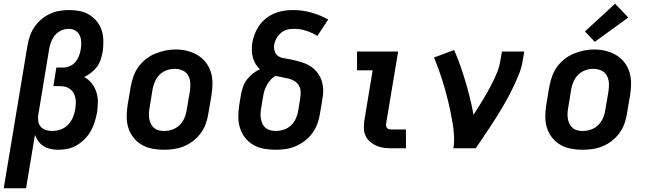

<svg xmlns="http://www.w3.org/2000/svg" viewBox="-25 -797 3495 1032"><path d="M-5 215 122 -548Q126 -574 134.5 -600Q143 -626 158.5 -649.5Q174 -673 195.5 -691.5Q217 -710 242 -722Q267 -734 294 -738.5Q321 -743 347 -743Q376 -743 404 -737.5Q432 -732 455.5 -717.5Q479 -703 496 -681.5Q513 -660 521.5 -633.5Q530 -607 530.5 -577.5Q531 -548 527 -519Q523 -498 516.5 -477.5Q510 -457 497 -439Q484 -421 466 -407Q448 -393 428 -383Q451 -370 467.5 -349.5Q484 -329 492.5 -303.5Q501 -278 501 -250Q501 -222 497 -194Q492 -168 484.5 -143Q477 -118 464 -94.5Q451 -71 431.5 -51Q412 -31 389 -17Q366 -3 340 2.5Q314 8 288 8Q288 8 288 8Q288 8 288 8Q267 8 246.5 3.5Q226 -1 209.5 -11.5Q193 -22 181 -38Q169 -54 163 -73L115 215ZM255 -93Q278 -93 301 -101Q324 -109 341 -127Q358 -145 367 -167Q376 -189 380 -212Q382 -227 382.5 -242Q383 -257 380 -271Q377 -285 370.5 -297Q364 -309 353 -317.5Q342 -326 328 -330Q314 -334 299 -334H262L278 -434H316Q333 -434 351 -442Q369 -450 381 -464.5Q393 -479 399.5 -496.5Q406 -514 409 -531Q412 -550 411.5 -570Q411 -590 403.5 -606.5Q396 -623 380 -632.5Q364 -642 345 -642Q345 -642 345 -642Q345 -642 345 -642Q324 -642 304 -633Q284 -624 270.5 -607.5Q257 -591 249.5 -571.5Q242 -552 239 -532L181 -181Q178 -164 180.5 -146.5Q183 -129 193.5 -116.5Q204 -104 220.5 -98.5Q237 -93 255 -93Z M855 8Q824 8 793 2Q762 -4 736.5 -19Q711 -34 692.5 -57.5Q674 -81 665 -109.5Q656 -138 656 -169.5Q656 -201 661 -233L678 -333Q683 -360 692.5 -387Q702 -414 719 -437.5Q736 -461 759.5 -479.5Q783 -498 810 -509Q837 -520 864 -525.5Q891 -531 919 -531Q951 -531 981 -523.5Q1011 -516 1036.5 -501Q1062 -486 1080.5 -462.5Q1099 -439 1108 -410.5Q1117 -382 1117 -350.5Q1117 -319 1112 -287L1095 -187Q1091 -160 1081.5 -133Q1072 -106 1055 -82.5Q1038 -59 1014.5 -40.5Q991 -22 964.5 -11Q938 0 910 4Q882 8 855 8ZM857 -93Q879 -93 901 -100.5Q923 -108 939.5 -124Q956 -140 965.5 -161Q975 -182 978 -203L995 -303Q999 -326 998 -348.5Q997 -371 987 -390Q977 -409 957 -418Q937 -427 914 -427Q893 -427 871.5 -419.5Q850 -412 833.5 -396Q817 -380 808 -359Q799 -338 795 -317L779 -217Q776 -202 775.5 -187Q775 -172 777.5 -157.5Q780 -143 786.5 -130.5Q793 -118 803.5 -109Q814 -100 828 -96.5Q842 -93 857 -93Z M1456 8Q1425 8 1394 2.5Q1363 -3 1337 -18Q1311 -33 1292.5 -56.5Q1274 -80 1265 -109Q1256 -138 1256 -169.5Q1256 -201 1261 -233L1271 -293Q1275 -314 1282.5 -334Q1290 -354 1303.5 -371Q1317 -388 1334.5 -402Q1352 -416 1372 -425Q1358 -437 1348.5 -453.5Q1339 -470 1334 -488.5Q1329 -507 1328.5 -526.5Q1328 -546 1331 -566Q1335 -591 1344.5 -615Q1354 -639 1369 -660.5Q1384 -682 1405 -698.5Q1426 -715 1450 -725Q1474 -735 1499 -739Q1524 -743 1549 -743Q1600 -743 1648.5 -729.5Q1697 -716 1739 -692L1681 -604Q1653 -621 1621.5 -631.5Q1590 -642 1556 -642Q1543 -642 1531 -640.5Q1519 -639 1507.5 -634Q1496 -629 1486 -621Q1476 -613 1468.5 -602.5Q1461 -592 1456 -580.5Q1451 -569 1449 -557Q1446 -540 1451 -523Q1456 -506 1469 -496.5Q1482 -487 1499 -484.5Q1516 -482 1533 -478.5Q1550 -475 1566 -471Q1582 -467 1598 -462Q1614 -457 1629 -449.5Q1644 -442 1656.5 -432Q1669 -422 1679 -409Q1689 -396 1696.5 -381.5Q1704 -367 1707.5 -350.5Q1711 -334 1712 -317Q1713 -300 1710.5 -282.5Q1708 -265 1705 -247L1695 -187Q1691 -160 1681.5 -133.5Q1672 -107 1655 -83Q1638 -59 1614.5 -41Q1591 -23 1565 -11.5Q1539 0 1511 4Q1483 8 1456 8ZM1456 -93Q1478 -93 1500 -100Q1522 -107 1539 -123Q1556 -139 1565.5 -160.5Q1575 -182 1578 -203L1588 -264Q1591 -282 1591 -301Q1591 -320 1582.5 -335.5Q1574 -351 1559 -360.5Q1544 -370 1526.5 -374.5Q1509 -379 1491 -382Q1473 -385 1455 -389Q1440 -380 1428.5 -367Q1417 -354 1409 -339Q1401 -324 1396 -308.5Q1391 -293 1389 -277L1379 -217Q1376 -202 1375.5 -187Q1375 -172 1377.5 -158Q1380 -144 1386 -131Q1392 -118 1402.5 -109.5Q1413 -101 1427.5 -97Q1442 -93 1456 -93Z M2082 0Q2061 0 2039.5 -2.5Q2018 -5 1999.5 -13Q1981 -21 1965.5 -34Q1950 -47 1941 -65Q1932 -83 1931 -104.5Q1930 -126 1933 -147L1978 -419H1894V-520H2115L2050 -130Q2049 -124 2051 -117.5Q2053 -111 2057.5 -107Q2062 -103 2068.5 -102Q2075 -101 2082 -101H2157V0Z M2412 0Q2417 -32 2415.5 -64.5Q2414 -97 2409 -128.5Q2404 -160 2397.5 -191Q2391 -222 2384 -252Q2377 -282 2368.5 -312Q2360 -342 2350.5 -371.5Q2341 -401 2330.5 -430Q2320 -459 2308 -488L2416 -528Q2434 -487 2449 -444.5Q2464 -402 2477 -358Q2490 -314 2501 -270Q2512 -226 2520 -180Q2535 -203 2549.5 -226Q2564 -249 2578 -272.5Q2592 -296 2605 -320Q2618 -344 2629.5 -368Q2641 -392 2650.5 -417Q2660 -442 2664 -468L2673 -520H2793L2784 -468Q2779 -436 2767 -405.5Q2755 -375 2741 -344.5Q2727 -314 2711.5 -284.5Q2696 -255 2679 -226Q2662 -197 2644 -168.5Q2626 -140 2607.5 -112Q2589 -84 2570 -56Q2551 -28 2532 0Z M3105 8Q3074 8 3043 2Q3012 -4 2986.5 -19Q2961 -34 2942.5 -57.5Q2924 -81 2915 -109.5Q2906 -138 2906 -169.5Q2906 -201 2911 -233L2928 -333Q2933 -360 2942.5 -387Q2952 -414 2969 -437.5Q2986 -461 3009.5 -479.5Q3033 -498 3060 -509Q3087 -520 3114 -525.5Q3141 -531 3169 -531Q3201 -531 3231 -523.5Q3261 -516 3286.5 -501Q3312 -486 3330.5 -462.5Q3349 -439 3358 -410.5Q3367 -382 3367 -350.5Q3367 -319 3362 -287L3345 -187Q3341 -160 3331.5 -133Q3322 -106 3305 -82.5Q3288 -59 3264.5 -40.5Q3241 -22 3214.5 -11Q3188 0 3160 4Q3132 8 3105 8ZM3107 -93Q3129 -93 3151 -100.5Q3173 -108 3189.5 -124Q3206 -140 3215.5 -161Q3225 -182 3228 -203L3245 -303Q3249 -326 3248 -348.5Q3247 -371 3237 -390Q3227 -409 3207 -418Q3187 -427 3164 -427Q3143 -427 3121.5 -419.5Q3100 -412 3083.5 -396Q3067 -380 3058 -359Q3049 -338 3045 -317L3029 -217Q3026 -202 3025.5 -187Q3025 -172 3027.5 -157.5Q3030 -143 3036.5 -130.5Q3043 -118 3053.5 -109Q3064 -100 3078 -96.5Q3092 -93 3107 -93ZM3172 -572 3119 -628 3281 -777 3352 -703Z"/></svg>

Font: Iosevka Etoile Oblique
Style: Bold
Weight: 700
Italic angle: -9°
Designer: Belleve Invis
Foundry: Belleve Invis
Version: Version 15.5.2; ttfautohint (v1.8.4)